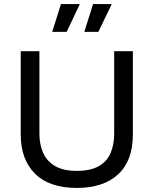

<svg xmlns="http://www.w3.org/2000/svg" viewBox="-20 -912 756 945"><path d="M358 13Q223 13 152.5 -57Q82 -127 82 -251V-660H174V-254Q174 -202 192 -160.5Q210 -119 250.5 -95Q291 -71 358 -71Q427 -71 467.5 -95Q508 -119 525 -160.5Q542 -202 542 -254V-660H634V-251Q634 -121 561.5 -54Q489 13 358 13ZM308 -755H237L280 -892H373ZM464 -755H395L438 -892H530Z"/></svg>

Font: Bricolage Grotesque 10pt
Style: Regular
Weight: 400
Designer: Mathieu Triay
Foundry: Atelier Triay
Version: Version 1.000; ttfautohint (v1.8.4.7-5d5b);gftools[0.9.32]